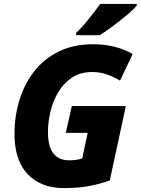

<svg xmlns="http://www.w3.org/2000/svg" viewBox="-20 -951 719 981"><path d="M305 10Q190 10 122 -60.5Q54 -131 54 -267Q54 -356 79 -438.5Q104 -521 154 -585.5Q204 -650 279.5 -687.5Q355 -725 456 -725Q513 -725 563.5 -712.5Q614 -700 658 -675L593 -539Q562 -558 527 -570.5Q492 -583 451 -583Q390 -583 347 -554Q304 -525 277 -479Q250 -433 237.5 -379.5Q225 -326 225 -276Q225 -132 333 -132Q353 -132 367 -134Q381 -136 400 -141L428 -272H316L347 -409H623L541 -29Q494 -12 438 -1Q382 10 305 10ZM369 -771V-783Q399 -811 433 -853.5Q467 -896 492 -931H679V-923Q668 -909 645.5 -889Q623 -869 594.5 -846.5Q566 -824 538 -804Q510 -784 489 -771Z"/></svg>

Font: Noto Sans Disp ExtBd
Style: Italic
Weight: 800
Italic angle: -12°
Designer: Monotype Design Team
Foundry: Monotype Imaging Inc.
Version: Version 2.000;GOOG;noto-source:20170915:90ef993387c0